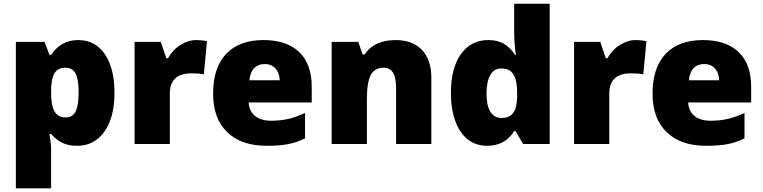

<svg xmlns="http://www.w3.org/2000/svg" viewBox="-20 -780 4131 1040"><path d="M397.9 9.8C460 9.8 509.3 -16.1 545.9 -67.4C582 -118.7 600.1 -188.5 600.1 -277.8C600.1 -366.2 582.5 -436 547.9 -486.8C513.2 -537.6 464.8 -563 403.8 -563C341.3 -563 292.5 -536.1 256.8 -482.9H248L221.2 -553.2H65.9V240.2H256.8V18.1C256.8 8.8 253.9 -15.6 248 -54.2H256.8C300.3 -5.9 341.8 9.8 397.9 9.8ZM334 -413.1C385.3 -413.1 405.8 -375 405.8 -279.8C405.8 -182.6 384.8 -144 335.9 -144C281.2 -144 256.8 -183.6 256.8 -278.8V-293.9C258.8 -372.6 277.8 -413.1 334 -413.1Z M1043 -563C1014.2 -563 985.4 -554.2 957 -536.1C928.2 -518.1 906.2 -494.1 890.1 -464.8H880.9L851.1 -553.2H709V0H899.9V-272C899.9 -343.8 935.5 -382.8 1019 -382.8C1046.9 -382.8 1068.4 -380.9 1084 -377L1101.1 -557.1L1090.3 -559.1C1075.2 -561.5 1059.6 -563 1043 -563Z M1425.3 9.8C1469.7 9.8 1507.8 6.8 1539.6 1C1571.3 -4.9 1602.5 -15.6 1632.3 -30.8V-168C1599.6 -152.8 1568.8 -142.1 1541 -135.7C1512.7 -129.4 1481.9 -126 1448.2 -126C1374.5 -126 1329.6 -163.1 1327.1 -225.1H1668.5V-310.1C1668.5 -391.6 1646 -454.6 1600.6 -498C1555.2 -541.5 1490.7 -563 1407.2 -563C1319.8 -563 1252.4 -538.1 1205.1 -488.3C1157.7 -438 1134.3 -366.2 1134.3 -272.9C1134.3 -182.6 1159.7 -112.8 1210.9 -64C1261.7 -14.6 1333 9.8 1425.3 9.8ZM1414.1 -433.1C1462.9 -433.1 1493.7 -398.4 1495.1 -345.2H1331.1C1336.4 -405.8 1369.1 -433.1 1414.1 -433.1Z M2316.4 0V-359.9C2316.4 -424.3 2299.3 -474.1 2265.6 -509.8C2231.4 -545.4 2183.6 -563 2122.6 -563C2047.9 -563 1988.3 -537.1 1955.6 -484.9H1944.3L1920.4 -553.2H1776.4V0H1967.3V-242.2C1967.3 -304.7 1974.6 -348.6 1988.8 -374.5C2002.9 -400.4 2026.4 -413.1 2058.6 -413.1C2105.5 -413.1 2125.5 -375.5 2125.5 -301.8V0Z M2618.2 9.8C2683.1 9.8 2732.4 -16.6 2765.1 -69.8H2772.5L2813.5 0H2957.5V-759.8H2765.1V-611.8C2765.1 -568.4 2768.1 -525.4 2774.4 -481.9H2770.5C2731.9 -540.5 2687.5 -563 2625.5 -563C2562.5 -563 2512.7 -537.6 2476.6 -486.8C2440.4 -436 2422.4 -365.7 2422.4 -275.9C2422.4 -217.8 2430.7 -166.5 2446.8 -123C2479 -35.6 2539.6 9.8 2618.2 9.8ZM2696.3 -141.1C2644 -141.1 2615.2 -187 2615.2 -272.9C2615.2 -360.4 2644 -409.2 2694.3 -409.2C2754.4 -409.2 2781.2 -371.6 2781.2 -273.9V-258.8C2779.3 -178.7 2757.3 -141.1 2696.3 -141.1Z M3423.3 -563C3394.5 -563 3365.7 -554.2 3337.4 -536.1C3308.6 -518.1 3286.6 -494.1 3270.5 -464.8H3261.2L3231.4 -553.2H3089.4V0H3280.3V-272C3280.3 -343.8 3315.9 -382.8 3399.4 -382.8C3427.2 -382.8 3448.7 -380.9 3464.4 -377L3481.4 -557.1L3470.7 -559.1C3455.6 -561.5 3439.9 -563 3423.3 -563Z M3805.7 9.8C3850.1 9.8 3888.2 6.8 3919.9 1C3951.7 -4.9 3982.9 -15.6 4012.7 -30.8V-168C3980 -152.8 3949.2 -142.1 3921.4 -135.7C3893.1 -129.4 3862.3 -126 3828.6 -126C3754.9 -126 3710 -163.1 3707.5 -225.1H4048.8V-310.1C4048.8 -391.6 4026.4 -454.6 3981 -498C3935.5 -541.5 3871.1 -563 3787.6 -563C3700.2 -563 3632.8 -538.1 3585.4 -488.3C3538.1 -438 3514.6 -366.2 3514.6 -272.9C3514.6 -182.6 3540 -112.8 3591.3 -64C3642.1 -14.6 3713.4 9.8 3805.7 9.8ZM3794.4 -433.1C3843.3 -433.1 3874 -398.4 3875.5 -345.2H3711.4C3716.8 -405.8 3749.5 -433.1 3794.4 -433.1Z"/></svg>

Font: Sahel Black
Style: Bold
Weight: 900
Foundry: Saber Rastikerdar (saber.rastikerdar@gmail.com)
Version: Version 3.4.0